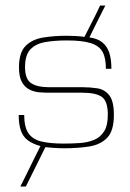

<svg xmlns="http://www.w3.org/2000/svg" viewBox="-20 -595 472 698"><path d="M54 83Q63 65 77 37Q91 9 104.5 -19Q118 -47 127 -64Q98 -72 80.5 -85.5Q63 -99 55.5 -121.5Q48 -144 48 -177Q53 -177 58 -177Q63 -177 68 -177Q68 -133 83.5 -110.5Q99 -88 131 -80.5Q163 -73 212 -73Q242 -73 270.5 -75Q299 -77 322 -86.5Q345 -96 358.5 -117.5Q372 -139 372 -178Q372 -227 350.5 -242.5Q329 -258 279 -258Q248 -258 217.5 -258Q187 -258 156 -258Q141 -258 122.5 -259.5Q104 -261 87 -269.5Q70 -278 59.5 -297Q49 -316 49 -350Q49 -404 73 -428Q97 -452 136.5 -458.5Q176 -465 223 -465Q240 -465 256 -464Q272 -463 287 -461Q301 -489 316 -518Q331 -547 344 -575H363Q349 -547 334 -517.5Q319 -488 305 -459Q335 -455 352.5 -440.5Q370 -426 377.5 -402.5Q385 -379 385 -345Q380 -345 375 -345Q370 -345 365 -345Q365 -385 352.5 -407Q340 -429 309 -438.5Q278 -448 223 -448Q179 -448 144.5 -442Q110 -436 90.5 -415.5Q71 -395 71 -351Q71 -307 93.5 -292.5Q116 -278 156 -278Q187 -278 217.5 -278Q248 -278 279 -278Q307 -278 333.5 -274Q360 -270 377 -249Q394 -228 394 -177Q394 -119 369.5 -94Q345 -69 304.5 -62.5Q264 -56 214 -56Q192 -56 173.5 -57.5Q155 -59 145 -60L74 83Z"/></svg>

Font: Genos Thin
Style: Regular
Weight: 100
Designer: Robert E. Leuschke
Foundry: Robert E. Leuschke
Version: Version 1.010